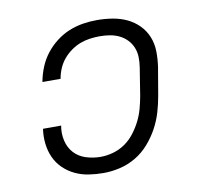

<svg xmlns="http://www.w3.org/2000/svg" viewBox="-65 -599 730 678"><g transform="rotate(-10 300.0 -260.0)"><path d="M254 8Q227 8 201 4Q175 0 152 -11Q129 -22 111 -39.5Q93 -57 82.5 -80Q72 -103 69 -129.5Q66 -156 70 -183H135Q130 -156 136 -129.5Q142 -103 159 -84.5Q176 -66 201.5 -58Q227 -50 254 -50Q276 -50 299 -56.5Q322 -63 341.5 -76.5Q361 -90 376 -109.5Q391 -129 401.5 -150Q412 -171 418 -193Q424 -215 428 -237L444 -337Q447 -356 446.5 -374Q446 -392 439.5 -408Q433 -424 421 -436.5Q409 -449 393.5 -456.5Q378 -464 360.5 -467Q343 -470 324 -470Q306 -470 288 -467.5Q270 -465 253 -458.5Q236 -452 220 -440.5Q204 -429 192 -414.5Q180 -400 172.5 -382.5Q165 -365 162 -347Q162 -347 162 -346.5Q162 -346 162 -346H97Q97 -347 97 -347.5Q97 -348 97 -348Q102 -374 112 -398.5Q122 -423 138.5 -444.5Q155 -466 177 -483Q199 -500 223.5 -510Q248 -520 273.5 -524Q299 -528 324 -528Q352 -528 379.5 -523.5Q407 -519 430.5 -508Q454 -497 472.5 -478.5Q491 -460 501 -435.5Q511 -411 511.5 -383.5Q512 -356 508 -328L491 -228Q486 -199 477.5 -170Q469 -141 454 -113.5Q439 -86 418 -62Q397 -38 370 -22Q343 -6 313 1Q283 8 254 8Z"/></g></svg>

Font: Iosevka Etoile Light Oblique
Style: Regular
Weight: 300
Italic angle: -9°
Designer: Belleve Invis
Foundry: Belleve Invis
Version: Version 15.5.2; ttfautohint (v1.8.4)